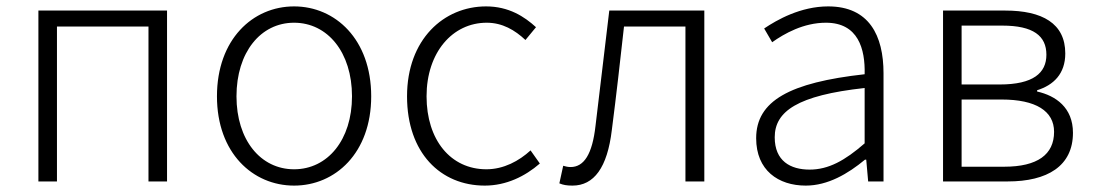

<svg xmlns="http://www.w3.org/2000/svg" viewBox="-20 -567 3419 600"><path d="M100 0H158V-484H444V0H502V-534H100Z M899 13C1028 13 1140 -89 1140 -266C1140 -444 1028 -547 899 -547C770 -547 658 -444 658 -266C658 -89 770 13 899 13ZM899 -38C794 -38 719 -130 719 -266C719 -403 794 -496 899 -496C1004 -496 1080 -403 1080 -266C1080 -130 1004 -38 899 -38Z M1495 13C1562 13 1621 -16 1667 -56L1638 -97C1602 -64 1554 -38 1500 -38C1388 -38 1313 -130 1313 -266C1313 -403 1394 -496 1501 -496C1550 -496 1589 -473 1622 -442L1655 -482C1619 -515 1570 -547 1499 -547C1367 -547 1252 -444 1252 -266C1252 -89 1357 13 1495 13Z M1769 13C1836 13 1878 -43 1892 -161C1906 -269 1918 -376 1930 -484H2122V0H2181V-534H1884C1870 -413 1855 -294 1841 -174C1831 -85 1805 -45 1763 -45C1754 -45 1747 -47 1740 -49L1728 6C1740 11 1751 13 1769 13Z M2498 13C2567 13 2630 -24 2683 -68H2687L2693 0H2741V-338C2741 -456 2696 -547 2568 -547C2482 -547 2408 -505 2368 -478L2393 -435C2431 -462 2491 -496 2561 -496C2662 -496 2684 -414 2682 -335C2448 -309 2343 -252 2343 -135C2343 -35 2412 13 2498 13ZM2510 -37C2450 -37 2401 -64 2401 -138C2401 -219 2472 -269 2682 -292V-119C2620 -65 2569 -37 2510 -37Z M2927 0H3129C3253 0 3333 -48 3333 -152C3333 -231 3279 -268 3221 -281V-285C3272 -301 3309 -336 3309 -400C3309 -494 3237 -534 3121 -534H2927ZM2985 -303V-487H3112C3209 -487 3250 -455 3250 -396C3250 -339 3209 -303 3104 -303ZM2985 -46V-256H3110C3217 -256 3274 -220 3274 -155C3274 -84 3222 -46 3118 -46Z"/></svg>

Font: Noto Sans HK Light
Style: Regular
Weight: 300
Designer: Ryoko NISHIZUKA 西塚涼子 (kana, bopomofo & ideographs); Paul D. Hunt (Latin, Greek & Cyrillic); Sandoll Communications 산돌커뮤니
Foundry: Adobe
Version: Version 2.004;hotconv 1.0.118;makeotfexe 2.5.65603